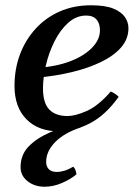

<svg xmlns="http://www.w3.org/2000/svg" viewBox="-20 -483 521 728"><path d="M149 225Q111 225 84.5 204Q58 183 58 151Q58 104 88.5 72.5Q119 41 168.5 19.5Q218 -2 273 -17L287 0Q225 20 190 55Q155 90 155 131Q155 148 165 158.5Q175 169 196 169Q208 169 223.5 164.5Q239 160 258 149Q264 155 266.5 163Q269 171 270 178Q247 197 214.5 211Q182 225 149 225ZM236 -43Q265 -43 308.5 -62Q352 -81 400 -136Q409 -132 416 -127.5Q423 -123 430 -116Q380 -46 321 -15.5Q262 15 204 15Q125 15 80 -31Q35 -77 35 -157Q35 -221 55.5 -276Q76 -331 114.5 -373.5Q153 -416 206.5 -439.5Q260 -463 325 -463Q379 -463 409.5 -450.5Q440 -438 453.5 -418.5Q467 -399 467 -376Q467 -335 439 -303Q411 -271 362 -247.5Q313 -224 252 -209.5Q191 -195 126 -189L123 -226Q190 -230 243 -249.5Q296 -269 327.5 -300.5Q359 -332 359 -368Q359 -394 346 -409Q333 -424 307 -424Q269 -424 238.5 -396.5Q208 -369 186.5 -326Q165 -283 154 -235.5Q143 -188 143 -148Q143 -92 167 -67.5Q191 -43 236 -43Z"/></svg>

Font: Poltawski Nowy Medium
Style: Italic
Weight: 500
Italic angle: -12°
Version: Version 1.001;gftools[0.9.25]